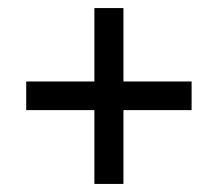

<svg xmlns="http://www.w3.org/2000/svg" viewBox="-20 -560 540 476"><path d="M214 -287V-104H286V-287H455V-358H286V-540H214V-358H45V-287Z"/></svg>

Font: Noto Sans Devanagari SemiCondensed
Style: Regular
Weight: 400
Width: 4
Designer: Jelle Bosma - Monotype Design Team
Foundry: Monotype Imaging Inc.
Version: Version 2.004